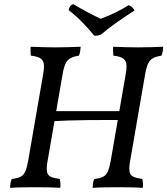

<svg xmlns="http://www.w3.org/2000/svg" viewBox="-20 -905 809 928"><path d="M428 3Q428 -10 430 -21Q432 -32 436 -40Q463 -43 478 -50.5Q493 -58 501 -76Q509 -94 515 -127L588 -549Q594 -583 590 -600Q586 -617 571 -625Q556 -633 528 -636Q527 -646 526.5 -656.5Q526 -667 527 -679Q555 -678 585 -677Q615 -676 647 -676Q679 -676 709 -677Q739 -678 769 -679Q768 -667 766.5 -656.5Q765 -646 760 -636Q735 -632 720 -624Q705 -616 696.5 -599Q688 -582 682 -549L609 -127Q603 -94 606 -76Q609 -58 624 -51Q639 -44 668 -40Q670 -31 671 -19.5Q672 -8 670 3Q640 1 609 0.5Q578 0 549 0Q520 0 487 0.5Q454 1 428 3ZM29 3Q29 -10 31 -21Q33 -32 37 -40Q64 -43 79 -50.5Q94 -58 102 -76Q110 -94 116 -127L189 -549Q195 -583 191 -600Q187 -617 172 -625Q157 -633 129 -636Q128 -646 127.5 -656.5Q127 -667 128 -679Q156 -678 186 -677Q216 -676 248 -676Q280 -676 310 -677Q340 -678 370 -679Q369 -667 367.5 -656.5Q366 -646 361 -636Q336 -632 321 -624Q306 -616 297.5 -599Q289 -582 283 -549L210 -127Q204 -94 207 -76Q210 -58 225 -51Q240 -44 269 -40Q271 -31 272 -19.5Q273 -8 271 3Q241 1 210 0.5Q179 0 150 0Q121 0 88 0.5Q55 1 29 3ZM231 -319 240 -368H575L567 -325Q537 -325 492.5 -325Q448 -325 399.5 -324.5Q351 -324 306.5 -322.5Q262 -321 231 -319ZM435 -733Q411 -763 379.5 -795.5Q348 -828 312 -856Q314 -868 319 -875Q324 -882 334 -885Q366 -866 401.5 -847Q437 -828 467 -814Q509 -830 542 -846.5Q575 -863 602 -880Q611 -877 618.5 -870Q626 -863 630 -854Q592 -830 549 -800Q506 -770 468 -738Q448 -730 435 -733Z"/></svg>

Font: Vollkorn
Style: Italic
Weight: 400
Italic angle: -11°
Designer: Friedrich Althausen
Foundry: Friedrich Althausen
Version: Version 5.001